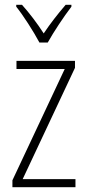

<svg xmlns="http://www.w3.org/2000/svg" viewBox="-20 -784 365 804"><path d="M145 -606H180C205 -651 247 -714 279 -756V-764H255C220 -723 191 -686 163 -644C137 -685 101 -732 72 -764H48V-756C77 -720 120 -653 145 -606ZM296 0V-34H75L294 -500V-529H49V-495H251L32 -29V0Z"/></svg>

Font: Noto Sans Gurmukhi UI Condensed ExtraLight
Style: Regular
Weight: 200
Width: 3
Designer: Jelle Bosma - Monotype Design Team
Foundry: Monotype Imaging Inc.
Version: Version 2.004